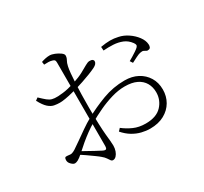

<svg xmlns="http://www.w3.org/2000/svg" viewBox="-158 -986 1316 1240"><g transform="rotate(-30 500.0 -366.5)"><path d="M666 -27Q635 -27 602.5 -35Q570 -43 539 -61.5Q508 -80 480 -112L497 -130Q529 -105 568 -87.5Q607 -70 657 -70Q737 -70 776.5 -112Q816 -154 816 -212Q816 -251 798.5 -281.5Q781 -312 746 -329Q711 -346 657 -346Q610 -346 559 -331Q508 -316 459 -293Q410 -270 367 -245Q339 -229 309.5 -207.5Q280 -186 252 -162.5Q224 -139 198 -115Q170 -90 156 -83Q142 -76 133 -76Q126 -76 119.5 -80Q113 -84 106 -91Q98 -99 95 -106.5Q92 -114 92 -122Q92 -135 96.5 -140Q101 -145 115 -143Q137 -139 148 -142.5Q159 -146 172 -154Q192 -167 224.5 -190Q257 -213 293.5 -238.5Q330 -264 363 -282Q433 -321 512 -350.5Q591 -380 676 -380Q731 -380 772.5 -358Q814 -336 838 -297Q862 -258 862 -206Q862 -156 838.5 -115.5Q815 -75 771 -51Q727 -27 666 -27ZM356 29Q347 29 341 21Q335 13 327 0.5Q319 -12 302 -26Q292 -35 269 -51.5Q246 -68 220.5 -86Q195 -104 174 -115L188 -134Q207 -124 232 -110Q257 -96 282.5 -82Q308 -68 328 -58Q345 -50 351 -55Q357 -60 357 -75Q357 -110 357 -170.5Q357 -231 357 -327Q357 -374 357 -431Q357 -488 357 -542.5Q357 -597 357 -639Q357 -681 357 -697Q357 -711 353 -716Q349 -721 338 -724Q325 -728 311 -728.5Q297 -729 278 -728L275 -750Q289 -755 305.5 -758.5Q322 -762 337 -762Q353 -762 374 -753.5Q395 -745 411.5 -733Q428 -721 428 -710Q428 -694 419.5 -679.5Q411 -665 406 -642Q402 -624 399 -593Q396 -562 394 -522Q392 -482 391 -437Q390 -392 390 -346Q390 -269 392 -219Q394 -169 397 -137.5Q400 -106 402 -87Q404 -68 404 -52Q404 -31 397.5 -12.5Q391 6 380 17.5Q369 29 356 29ZM244 -464Q223 -464 202 -468Q181 -472 160 -490.5Q139 -509 116 -552L135 -566Q162 -540 178 -527Q194 -514 210.5 -509.5Q227 -505 254 -506Q270 -507 289.5 -509Q309 -511 332.5 -516.5Q356 -522 382 -530Q430 -546 460.5 -562.5Q491 -579 510.5 -590.5Q530 -602 543 -602Q550 -602 555.5 -601Q561 -600 564.5 -597.5Q568 -595 570 -592Q572 -589 572 -584Q572 -564 543 -550Q523 -540 494.5 -529Q466 -518 436.5 -508Q407 -498 383 -491Q364 -486 338.5 -479.5Q313 -473 287.5 -468.5Q262 -464 244 -464ZM913 -474Q902 -471 895 -475Q888 -479 879.5 -483.5Q871 -488 853 -484Q842 -482 819 -470.5Q796 -459 781 -451L768 -471Q779 -477 795.5 -487Q812 -497 827.5 -507.5Q843 -518 850 -525Q858 -533 857.5 -540.5Q857 -548 849 -559Q827 -589 796 -601.5Q765 -614 729 -616Q693 -618 656 -615L654 -643Q694 -650 723.5 -650Q753 -650 783 -643Q818 -636 850.5 -614Q883 -592 904.5 -563Q926 -534 928 -505Q929 -494 925.5 -485Q922 -476 913 -474Z"/></g></svg>

Font: Noto Serif HK ExtraLight
Style: Regular
Weight: 200
Designer: Ryoko NISHIZUKA 西塚涼子 (kana & ideographs); Frank Grießhammer (Latin, Greek & Cyrillic); Wenlong ZHANG 张文龙 (bopomofo); San
Foundry: Adobe
Version: Version 2.002-H1;hotconv 1.1.0;makeotfexe 2.6.0